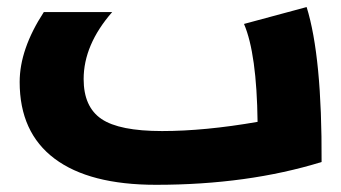

<svg xmlns="http://www.w3.org/2000/svg" viewBox="-20 -511 958 539"><path d="M103 -477.1H294.9Q214.8 -385.3 214.8 -289.1Q214.8 -210.9 264.9 -177Q314.9 -143.1 435.1 -143.1Q554.7 -143.1 703.1 -168.9Q700.7 -360.4 665 -443.8L840.8 -491.2Q884.3 -351.6 882.8 -56.2Q675.3 7.8 418 7.8Q231 7.8 133.1 -65.7Q35.2 -139.2 35.2 -280.8Q35.2 -373 103 -477.1Z"/></svg>

Font: LT Superior Black
Style: Regular
Weight: 900
Designer: Daniel Lyons
Foundry: LyonsType
Version: Version 2.005